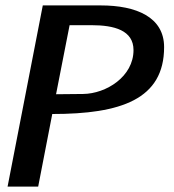

<svg xmlns="http://www.w3.org/2000/svg" viewBox="-20 -689 643 709"><path d="M8 0H121L173 -268C426 -268 586 -322 586 -515C586 -626 483 -669 352 -669H138ZM187 -341 237 -596H318C402 -596 473 -577 473 -504C473 -406 372 -343 287 -342Z"/></svg>

Font: KpSans
Style: BoldItalic
Weight: 700
Italic angle: -11°
Version: Version 0.66